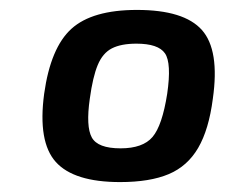

<svg xmlns="http://www.w3.org/2000/svg" viewBox="-20 -632 479 387"><path d="M256 -612Q351 -612 387 -571.5Q423 -531 409 -433Q401 -371 379.5 -334Q358 -297 320 -281Q282 -265 222 -265Q129 -265 92.5 -305.5Q56 -346 69 -443Q82 -536 124 -574Q166 -612 256 -612ZM255 -544Q224 -544 205.5 -534.5Q187 -525 177 -501Q167 -477 161 -433Q153 -377 165 -355Q177 -333 223 -333Q268 -333 287.5 -356Q307 -379 317 -443Q326 -505 312.5 -524.5Q299 -544 255 -544Z"/></svg>

Font: Exo 2 SemiBold
Style: Italic
Weight: 600
Italic angle: -8°
Designer: Natanael Gama
Foundry: Natanael Gama
Version: Version 2.010